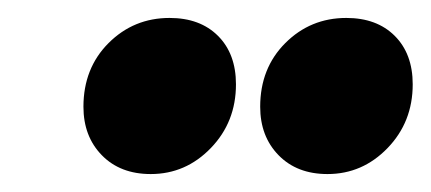

<svg xmlns="http://www.w3.org/2000/svg" viewBox="-20 -761 480 214"><path d="M270 -642Q270 -685 298 -713Q326 -741 366 -741Q400 -741 420 -721Q440 -701 440 -667Q440 -625 412 -596Q384 -567 345 -567Q311 -567 290.5 -588Q270 -609 270 -642ZM73 -642Q73 -685 101 -713Q129 -741 169 -741Q203 -741 223 -721Q243 -701 243 -667Q243 -625 215 -596Q187 -567 148 -567Q114 -567 93.5 -588Q73 -609 73 -642Z"/></svg>

Font: Barlow Semi Condensed ExtraBold
Style: Italic
Weight: 800
Width: 4
Italic angle: -7°
Designer: Jeremy Tribby
Foundry: Tribby Type
Version: Version 1.408